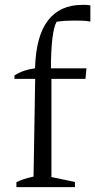

<svg xmlns="http://www.w3.org/2000/svg" viewBox="-20 -764 389 784"><path d="M39 -442V-456Q58 -468 78.5 -475Q99 -482 123 -485Q125 -551 138 -599.5Q151 -648 175.5 -680Q200 -712 235 -728Q270 -744 314 -744Q322 -744 331 -744Q340 -744 349 -742V-676Q332 -679 315.5 -679.5Q299 -680 284 -680Q266 -680 247.5 -679Q229 -678 211 -675Q199 -653 193.5 -603Q188 -553 188 -485H333L329 -442ZM190 -463V-41L286 -21V0H47V-20Q61 -27 77.5 -32.5Q94 -38 117 -43L124 -463Z"/></svg>

Font: Piazzolla Thin Light
Style: Regular
Weight: 300
Version: Version 2.005